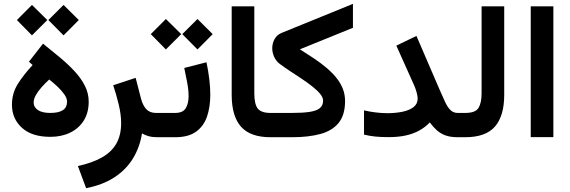

<svg xmlns="http://www.w3.org/2000/svg" viewBox="-20 -714 2968 999"><path d="M328.9 -185.5Q328.9 -155.2 307.1 -140.8Q285.3 -126.4 241.5 -126.4Q199.7 -126.4 177.4 -141.2Q155.1 -156.1 155.1 -180.3Q155.1 -199 166.7 -219.5Q178.3 -239.9 196.9 -260.7Q215.4 -281.4 236.1 -300.4Q256.8 -284.3 278.3 -264.1Q299.7 -243.9 314.3 -223.5Q328.9 -203 328.9 -185.5ZM149.8 -375.7Q102.1 -324.3 72.2 -276.4Q42.2 -228.5 42.2 -168.4Q42.2 -96.6 93.9 -49.3Q145.6 -2 242 -2Q300.6 -2 345.6 -24.1Q390.6 -46.2 416.1 -87.1Q441.5 -128 441.5 -184.9Q441.5 -228.7 421.5 -268Q401.6 -307.3 367.6 -343.8Q333.6 -380.3 291.3 -415.5Q249 -450.7 203.9 -486.9L130.5 -392.8ZM310.7 -688.4 231.7 -609.7 310.7 -530 389.9 -609.7ZM146.3 -688.4 67.9 -609.7 146.3 -530 226.1 -609.7Z M797.4 0H810.8V-126.4H792Q759 -126.4 740.8 -146.4Q722.7 -166.4 713.7 -200.7L685.8 -308.9L569 -270.4Q585.2 -222.8 597.7 -170.1Q610.3 -117.4 610.3 -73.8Q610.3 -9.5 584.5 34.5Q558.7 78.5 508.5 106.2Q458.4 134 385.3 149.9L428.1 265.1Q515.1 248.2 575.8 208.3Q636.5 168.5 672.1 110Q707.6 51.5 718.8 -20.1Q732 -11.6 752.2 -5.8Q772.5 0 797.4 0Z M791.5 -126.4V0H826.2V-126.4ZM1007.5 -615.1 928.5 -536.4 1007.5 -456.7 1086.7 -536.4ZM843.1 -615.1 764.6 -536.4 843.1 -456.7 922.9 -536.4ZM891.1 0Q960.3 0 1000.2 -28.9Q1040.2 -57.8 1057.2 -107.8Q1074.2 -157.8 1074.2 -221.1Q1074.2 -260.3 1068.9 -303.1Q1063.6 -346 1054.4 -390L938.7 -360.4Q946.7 -322.9 954 -284.4Q961.3 -245.9 961.3 -213.3Q961.3 -175.4 946.5 -150.9Q931.6 -126.4 891.3 -126.4H813V0Z M1185.5 -681.2V-220.7Q1185.5 -109.1 1234.3 -54.5Q1283 0 1387.7 0H1399.9V-126.4H1387.7Q1339.1 -126.4 1321.1 -149.3Q1303.2 -172.2 1303.2 -229V-681.2Z M1540.3 -457.5 1816.4 -569.4V-693.9L1446.9 -543.5Q1421.1 -533.3 1408.8 -510.9Q1396.5 -488.6 1396.5 -463.3Q1396.5 -440.3 1406.5 -418.1Q1416.6 -395.9 1435.4 -381.7Q1459.3 -363.8 1489.1 -344.2Q1518.9 -324.7 1549.1 -304.6Q1579.3 -284.6 1604.7 -264.5Q1630.2 -244.4 1645.7 -225.7Q1661.1 -206.9 1661.1 -190.4Q1661.1 -164.8 1643.6 -150.9Q1626.1 -137 1590.2 -131.7Q1554.3 -126.4 1499 -126.4H1380.4V0H1499.5Q1585.9 0 1647.7 -17Q1709.4 -34 1742.4 -75.1Q1775.4 -116.2 1775.4 -188.5Q1775.4 -223.3 1763.2 -253.6Q1751.1 -283.9 1728.9 -310.8Q1706.7 -337.8 1677.2 -362.5Q1647.8 -387.1 1612.9 -410.5Q1578 -433.9 1540.3 -457.5Z M2153.2 -201.5Q2153.2 -173.3 2131.3 -156.5Q2109.4 -139.7 2073.5 -132.4Q2037.6 -125.1 1994.9 -125.1Q1967.1 -125.1 1935.6 -128.9Q1904.1 -132.6 1874 -139.7V-13.6Q1903.4 -6.5 1932.7 -3.5Q1961.9 -0.5 2002.2 -0.5Q2052.1 -0.5 2091.4 -9.1Q2130.7 -17.8 2161.5 -34.9Q2192.4 -52 2216.5 -77Q2233.7 -53.3 2253 -36.1Q2272.4 -18.8 2298.3 -9.4Q2324.2 0 2361.6 0H2382.1V-126.4H2361.6Q2338.9 -126.4 2323.5 -141.6Q2308.2 -156.7 2295.2 -185.1Q2282.1 -213.4 2265.2 -252.3L2146.8 -527.1L2042.2 -476.6L2135.6 -268.2Q2142 -253.8 2147.6 -233.8Q2153.2 -213.9 2153.2 -201.5Z M2362.8 -126.4V0H2400.4Q2507.4 0 2555.5 -55.7Q2603.5 -111.3 2603.5 -220.2V-681.2H2485.8V-228.5Q2485.8 -179.3 2470 -152.8Q2454.2 -126.4 2400.9 -126.4Z M2859.2 -681.2H2741.5V-0.5H2859.2Z"/></svg>

Font: Vazirmatn
Style: Regular
Weight: 400
Designer: Saber Rastikerdar
Foundry: Saber Rastikerdar
Version: Version 33.003;September 2, 2022;FontCreator 14.0.0.2862 64-